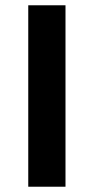

<svg xmlns="http://www.w3.org/2000/svg" viewBox="-20 -707 354 727"><path d="M87 0V-687H228V0Z"/></svg>

Font: Archivo SemiBold SemiExpanded
Style: Regular
Weight: 600
Width: 6
Version: Version 2.001